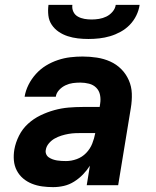

<svg xmlns="http://www.w3.org/2000/svg" viewBox="-20 -760 640 788"><path d="M198 8Q175 8 153 5Q131 2 111 -6Q91 -14 75 -27.5Q59 -41 49 -60Q39 -79 37 -101.5Q35 -124 39 -147Q44 -175 58 -203Q72 -231 95 -252Q118 -273 146 -286.5Q174 -300 203 -308Q232 -316 261 -318.5Q290 -321 319 -321H389L391 -334Q394 -353 390.5 -370.5Q387 -388 375 -400Q363 -412 345.5 -416.5Q328 -421 310 -421Q294 -421 279 -419Q264 -417 249 -410Q234 -403 222.5 -390.5Q211 -378 209 -363H81Q85 -388 97 -412Q109 -436 127.5 -456.5Q146 -477 169 -491Q192 -505 217.5 -513.5Q243 -522 268.5 -525Q294 -528 319 -528Q349 -528 378 -523.5Q407 -519 432.5 -507.5Q458 -496 477.5 -476.5Q497 -457 508.5 -431Q520 -405 521 -376Q522 -347 517 -317L465 0H336L349 -80Q337 -61 320.5 -44Q304 -27 284 -14.5Q264 -2 242 3Q220 8 198 8ZM251 -99Q273 -99 295 -107Q317 -115 333.5 -132Q350 -149 358.5 -170.5Q367 -192 371 -214H319Q304 -214 290 -213.5Q276 -213 261.5 -210.5Q247 -208 232.5 -203.5Q218 -199 204.5 -191.5Q191 -184 180.5 -171.5Q170 -159 168 -145Q166 -136 169.5 -127.5Q173 -119 180.5 -114Q188 -109 196.5 -106Q205 -103 214 -101.5Q223 -100 232.5 -99.5Q242 -99 251 -99ZM343 -600Q321 -600 299.5 -602.5Q278 -605 258 -611.5Q238 -618 221 -629.5Q204 -641 192.5 -658Q181 -675 178.5 -696.5Q176 -718 179 -740H277Q275 -725 281 -712Q287 -699 299.5 -692Q312 -685 326.5 -682.5Q341 -680 356 -680Q371 -680 386.5 -682.5Q402 -685 416.5 -692Q431 -699 442 -712Q453 -725 455 -740H553Q550 -718 539.5 -696.5Q529 -675 512.5 -658Q496 -641 475 -629.5Q454 -618 432 -611.5Q410 -605 387.5 -602.5Q365 -600 343 -600Z"/></svg>

Font: Iosevka Aile Extrabold Oblique
Style: Regular
Weight: 800
Italic angle: -9°
Designer: Belleve Invis
Foundry: Belleve Invis
Version: Version 31.1.0; ttfautohint (v1.8.4)